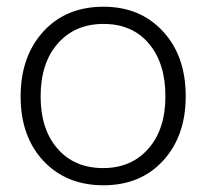

<svg xmlns="http://www.w3.org/2000/svg" viewBox="-20 -549 620 577"><path d="M291 7.8Q179.2 7.8 110.6 -65.4Q42 -138.7 42 -258.8Q42 -379.4 110.1 -454.1Q178.2 -528.8 291 -528.8Q401.4 -528.8 469.7 -454.8Q538.1 -380.9 538.1 -259.8Q538.1 -140.1 470.2 -66.2Q402.3 7.8 291 7.8ZM102.1 -258.8Q102.1 -160.6 152.8 -102.3Q203.6 -43.9 290 -43.9Q374.5 -43.9 425.8 -102.1Q477.1 -160.2 477.1 -259.8Q477.1 -359.4 427.2 -418.2Q377.4 -477.1 291 -477.1Q205.6 -477.1 153.8 -418.5Q102.1 -359.9 102.1 -258.8Z"/></svg>

Font: Lumene Sans Light
Style: Regular
Weight: 300
Designer: Deni Anggara
Version: Version 1.003;Glyphs 3.1.2 (3151)